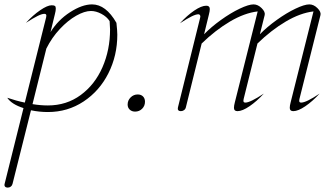

<svg xmlns="http://www.w3.org/2000/svg" viewBox="-68 -500 1517 874"><path d="M466 -342Q466 -247 425.5 -166.5Q385 -86 312.5 -38Q240 10 150 10Q111 10 73 2L-11 337Q-13 345 -19 349.5Q-25 354 -33 354Q-41 354 -45 349.5Q-49 345 -47 337L39 -8Q-15 -25 -35 -55Q6 -41 45 -33L142 -421Q143 -424 143 -429Q143 -437 134 -437Q123 -437 103.5 -427.5Q84 -418 50 -396Q82 -431 115 -453.5Q148 -476 167 -476Q178 -476 182 -473Q186 -470 186 -461Q186 -451 182 -436L162 -354Q196 -409 251 -444.5Q306 -480 351 -480Q414 -480 462 -396Q466 -360 466 -342ZM433 -366Q433 -378 431 -404Q418 -424 393.5 -437Q369 -450 346 -450Q317 -450 279 -428.5Q241 -407 204.5 -368Q168 -329 143 -279L80 -26Q116 -20 150 -20Q235 -20 299.5 -67.5Q364 -115 398.5 -194Q433 -273 433 -366Z M513 -24Q513 -43 526.5 -56.5Q540 -70 559 -70Q574 -70 583 -61Q592 -52 592 -37Q592 -18 579 -5Q566 8 547 8Q532 8 522.5 -1Q513 -10 513 -24Z M742 -11 843 -419Q844 -421 844 -425Q844 -429 841.5 -432Q839 -435 835 -435Q824 -435 804.5 -425.5Q785 -416 751 -394Q784 -430 816.5 -452Q849 -474 871 -474Q887 -474 887 -459Q887 -449 883 -434L861 -344Q893 -377 937.5 -409Q982 -441 1023 -460.5Q1064 -480 1086 -480Q1106 -480 1123 -463Q1140 -446 1137 -432L1115 -344Q1147 -377 1191.5 -409Q1236 -441 1277 -460.5Q1318 -480 1340 -480Q1360 -480 1377 -463Q1394 -446 1391 -432L1295 -49Q1294 -46 1294 -41Q1294 -33 1303 -33Q1326 -33 1387 -74Q1355 -39 1322 -16.5Q1289 6 1267 6Q1251 6 1251 -9Q1251 -19 1255 -34L1359 -448Q1299 -441 1233 -402Q1167 -363 1104 -302L1041 -49Q1040 -46 1040 -41Q1040 -33 1049 -33Q1071 -33 1133 -74Q1101 -39 1068 -16.5Q1035 6 1013 6Q997 6 997 -9Q997 -19 1001 -34L1105 -448Q1045 -441 979 -402Q913 -363 850 -302L778 -11Q776 -3 769.5 1.5Q763 6 755 6Q747 6 743.5 1.5Q740 -3 742 -11Z"/></svg>

Font: Srisakdi
Style: Regular
Weight: 400
Designer: Cadson Demak Co.,Ltd.
Foundry: Cadson Demak Co.,Ltd.
Version: Version 1.000